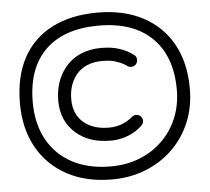

<svg xmlns="http://www.w3.org/2000/svg" viewBox="-56 -782 1026 940"><g transform="rotate(-5 457.5 -312.0)"><path d="M457 98Q331 98 237 47.5Q143 -3 91.5 -95.5Q40 -188 40 -312Q40 -442 89 -533.5Q138 -625 231.5 -673.5Q325 -722 457 -722Q586 -722 680 -672Q774 -622 824.5 -530.5Q875 -439 875 -312Q875 -223 844 -148Q813 -73 756.5 -18Q700 37 624 67.5Q548 98 457 98ZM457 34Q534 34 598.5 8.5Q663 -17 711 -64Q759 -111 785 -174Q811 -237 811 -312Q811 -477 718.5 -567.5Q626 -658 457 -658Q286 -658 194.5 -568.5Q103 -479 103 -312Q103 -206 146 -128Q189 -50 268.5 -8Q348 34 457 34ZM464 -92Q365 -92 301 -145Q228 -206 228 -308Q228 -400 278 -466Q310 -507 356 -527.5Q402 -548 458 -548Q511 -548 546.5 -536Q582 -524 600.5 -511.5Q619 -499 620 -498Q630 -489 630 -475Q630 -463 622 -453Q613 -443 598 -443Q585 -443 577 -451Q576 -452 562.5 -460Q549 -468 523.5 -476Q498 -484 459 -484Q374 -484 328 -427Q292 -378 292 -311Q292 -235 342 -194Q388 -156 465 -156Q530 -156 580 -198Q588 -206 601 -206Q616 -206 625 -196Q633 -186 633 -175Q633 -162 622 -151Q593 -124 556 -109Q519 -94 479 -92Z"/></g></svg>

Font: Hachi Maru Pop
Style: Regular
Weight: 400
Designer: Nontynet
Foundry: Nontynet
Version: Version 1.300